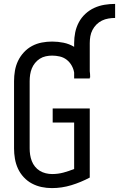

<svg xmlns="http://www.w3.org/2000/svg" viewBox="-20 -956 610 984"><path d="M246 8Q297 8 346 -7Q395 -22 440 -46V-400H250V-328H360V-90Q333 -79 305 -71.5Q277 -64 247 -64Q231 -64 214.5 -68Q198 -72 184 -80.5Q170 -89 159.5 -102Q149 -115 143 -130.5Q137 -146 134.5 -162.5Q132 -179 132 -195V-540Q132 -557 134.5 -573.5Q137 -590 143 -605Q149 -620 159.5 -633Q170 -646 184 -655Q198 -664 214.5 -667.5Q231 -671 247 -671Q267 -671 286.5 -666.5Q306 -662 321.5 -650Q337 -638 347 -620.5Q357 -603 360 -584V-554H440V-559H442Q442 -560 442 -560.5Q442 -561 442 -562Q442 -569 441.5 -576.5Q441 -584 440 -591V-735Q440 -753 443 -770Q446 -787 454 -802.5Q462 -818 474.5 -830.5Q487 -843 502.5 -850.5Q518 -858 535.5 -861Q553 -864 570 -864V-936Q543 -936 515.5 -931.5Q488 -927 463 -915.5Q438 -904 417.5 -885Q397 -866 384 -841.5Q371 -817 365.5 -790Q360 -763 360 -735V-716Q335 -731 306 -737Q277 -743 247 -743Q221 -743 194.5 -738Q168 -733 144.5 -720.5Q121 -708 102.5 -688Q84 -668 72.5 -644Q61 -620 56.5 -593.5Q52 -567 52 -540V-195Q52 -169 56.5 -142.5Q61 -116 72 -92Q83 -68 101.5 -48Q120 -28 143.5 -15.5Q167 -3 193 2.5Q219 8 246 8Z"/></svg>

Font: Iosevka SS09
Style: Regular
Weight: 400
Monospace: yes
Designer: Belleve Invis
Foundry: Belleve Invis
Version: Version 5.2.1; ttfautohint (v1.8.3)